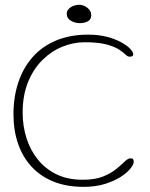

<svg xmlns="http://www.w3.org/2000/svg" viewBox="-20 -734 612 784"><path d="M321 29Q252.5 29 199.2 7.8Q146 -13.5 109.5 -52.8Q73 -92 54 -146.5Q35 -201 35 -267.5Q35 -337.5 54.5 -396.8Q74 -456 112.5 -500Q151 -544 208 -568.2Q265 -592.5 340 -592.5Q383 -592.5 417.2 -583.5Q451.5 -574.5 475.2 -561.2Q499 -548 511.5 -534.8Q524 -521.5 524 -512.5Q524 -506 519 -504.2Q514 -502.5 510 -502.5Q501 -502.5 492 -511.5Q483 -520.5 465.5 -532Q448 -543.5 414.8 -552.5Q381.5 -561.5 325 -561.5Q280 -561.5 235.2 -543.5Q190.5 -525.5 153.8 -489.5Q117 -453.5 94.8 -399.5Q72.5 -345.5 72.5 -274Q72.5 -220.5 87.8 -171.2Q103 -122 133.8 -83.5Q164.5 -45 210.2 -22.5Q256 0 317.5 0Q368 0 400.8 -13.2Q433.5 -26.5 454.5 -43.8Q475.5 -61 489 -74.2Q502.5 -87.5 513.5 -87.5Q520.5 -87.5 523.2 -84.2Q526 -81 526 -72.5Q526 -63 512.8 -46Q499.5 -29 473.2 -12Q447 5 408.8 17Q370.5 29 321 29ZM306 -639.5Q285.5 -639.5 269 -649.5Q252.5 -659.5 252.5 -678Q252.5 -688.5 260 -696.8Q267.5 -705 279.2 -709.8Q291 -714.5 302.5 -714.5Q315 -714.5 326.5 -708.8Q338 -703 345.2 -693.5Q352.5 -684 352.5 -672Q352.5 -654.5 338.8 -647Q325 -639.5 306 -639.5Z"/></svg>

Font: Gluten Thin Thin
Style: Regular
Weight: 250
Version: Version 1.300